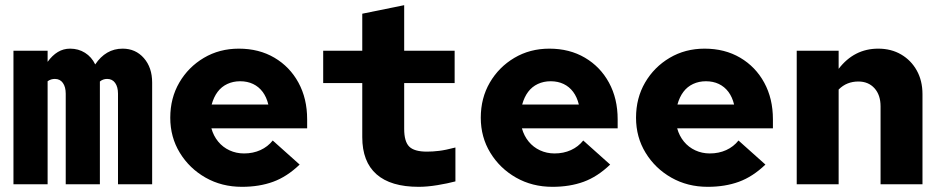

<svg xmlns="http://www.w3.org/2000/svg" viewBox="-20 -712 3640 742"><path d="M32 0V-516H164V-473Q182 -498 203.5 -511Q225 -524 251 -524Q283 -524 308.5 -508Q334 -492 348 -463Q368 -493 394.5 -508.5Q421 -524 454 -524Q504 -524 536 -487.5Q568 -451 568 -393V0H436V-350Q436 -376 425 -391.5Q414 -407 394 -407Q386 -407 379 -404.5Q372 -402 366 -397Q366 -394 366 -390.5Q366 -387 366 -383V0H234V-350Q234 -376 223 -391.5Q212 -407 192 -407Q185 -407 178 -405Q171 -403 164 -398V0Z M915 10Q837 10 774.5 -25.5Q712 -61 675 -121.5Q638 -182 638 -257Q638 -333 673 -393Q708 -453 768 -488.5Q828 -524 903 -524Q981 -524 1040.5 -489Q1100 -454 1133.5 -392.5Q1167 -331 1167 -251V-216H797Q805 -187 823 -165Q841 -143 867 -131Q893 -119 923 -119Q958 -119 986.5 -132Q1015 -145 1034 -169L1138 -76Q1089 -29 1035.5 -9.5Q982 10 915 10ZM798 -308H1017Q1010 -337 995 -357Q980 -377 958 -387.5Q936 -398 908 -398Q881 -398 858.5 -387.5Q836 -377 821 -357Q806 -337 798 -308Z M1598 10Q1490 10 1435 -38.5Q1380 -87 1380 -182V-391H1229V-516H1380V-659L1542 -692V-516H1737V-391H1542V-214Q1542 -165 1561.5 -145.5Q1581 -126 1630 -126Q1652 -126 1677 -129Q1702 -132 1740 -142V-11Q1710 -3 1670.5 3.5Q1631 10 1598 10Z M2115 10Q2037 10 1974.5 -25.5Q1912 -61 1875 -121.5Q1838 -182 1838 -257Q1838 -333 1873 -393Q1908 -453 1968 -488.5Q2028 -524 2103 -524Q2181 -524 2240.5 -489Q2300 -454 2333.5 -392.5Q2367 -331 2367 -251V-216H1997Q2005 -187 2023 -165Q2041 -143 2067 -131Q2093 -119 2123 -119Q2158 -119 2186.5 -132Q2215 -145 2234 -169L2338 -76Q2289 -29 2235.5 -9.5Q2182 10 2115 10ZM1998 -308H2217Q2210 -337 2195 -357Q2180 -377 2158 -387.5Q2136 -398 2108 -398Q2081 -398 2058.5 -387.5Q2036 -377 2021 -357Q2006 -337 1998 -308Z M2715 10Q2637 10 2574.5 -25.5Q2512 -61 2475 -121.5Q2438 -182 2438 -257Q2438 -333 2473 -393Q2508 -453 2568 -488.5Q2628 -524 2703 -524Q2781 -524 2840.5 -489Q2900 -454 2933.5 -392.5Q2967 -331 2967 -251V-216H2597Q2605 -187 2623 -165Q2641 -143 2667 -131Q2693 -119 2723 -119Q2758 -119 2786.5 -132Q2815 -145 2834 -169L2938 -76Q2889 -29 2835.5 -9.5Q2782 10 2715 10ZM2598 -308H2817Q2810 -337 2795 -357Q2780 -377 2758 -387.5Q2736 -398 2708 -398Q2681 -398 2658.5 -387.5Q2636 -377 2621 -357Q2606 -337 2598 -308Z M3059 0V-516H3221V-446Q3281 -524 3374 -524Q3424 -524 3462.5 -501.5Q3501 -479 3523 -439.5Q3545 -400 3545 -348V0H3383V-301Q3383 -345 3359.5 -371Q3336 -397 3297 -397Q3275 -397 3256 -389.5Q3237 -382 3221 -366V0Z"/></svg>

Font: Red Hat Mono VF Light
Style: Regular
Weight: 300
Monospace: yes
Designer: Pentagram, MCKL
Foundry: Pentagram, MCKL
Version: Version 1.023